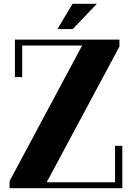

<svg xmlns="http://www.w3.org/2000/svg" viewBox="-20 -922 689 1003"><path d="M604 -679 224 30H581V-160H619V61H30V24L409 -684H96V-519H58V-715H604ZM360 -770H280L359 -902H486Z"/></svg>

Font: Cafe24 ClassicType
Style: Regular
Weight: 400
Designer: Cafe24 thkim, hmlim, mnelim & 4IR
Foundry: Cafe24
Version: Version 1.000